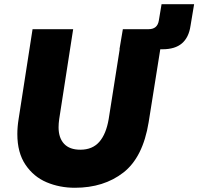

<svg xmlns="http://www.w3.org/2000/svg" viewBox="-20 -878 938 908"><path d="M744 -858H898L881 -756Q873 -701 840.5 -673Q808 -645 748 -645H738L683 -300Q656 -134 563.5 -62Q471 10 334 10Q262 10 200.5 -16Q139 -42 100.5 -99Q62 -156 62 -244Q62 -278 68 -315L134 -740H326L260 -315Q257 -294 257 -276Q257 -226 283 -198Q309 -170 360 -170Q417 -170 449.5 -207Q482 -244 494 -315L546 -645H545L561 -740H683Q724 -740 731 -780Z"/></svg>

Font: Be Vietnam Black
Style: Italic
Weight: 900
Italic angle: -9°
Designer: Lam Bao; Tony Le; Vietanh Nguyen
Foundry: Yellow Type Foundry
Version: Version 5.000